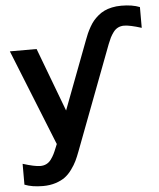

<svg xmlns="http://www.w3.org/2000/svg" viewBox="-61 -760 851 1030"><g transform="rotate(-5 365.0 -244.5)"><path d="M221.2 0 14.2 -516.1H158.2L287.1 -173.8L425.8 -540Q433.1 -560.1 439.9 -575.4Q446.8 -590.8 457 -609.1Q467.3 -627.4 478.5 -640.9Q489.7 -654.3 505.4 -667.5Q521 -680.7 538.8 -689.2Q556.6 -697.8 580.1 -702.9Q603.5 -708 630.9 -708Q689.9 -708 730 -691.9V-580.1Q666.5 -600.1 636.2 -600.1Q618.2 -600.1 603.5 -592.8Q588.9 -585.4 578.1 -570.8Q567.4 -556.2 560.5 -542.5Q553.7 -528.8 545.9 -508.8L334 50.8Q323.2 79.6 313.2 100.3Q303.2 121.1 285.9 145Q268.6 168.9 248.3 184.1Q228 199.2 197.3 209.2Q166.5 219.2 128.9 219.2Q69.8 219.2 29.8 203.1V90.8Q93.3 110.8 124 110.8Q142.1 110.8 156.7 103.5Q171.4 96.2 181.9 81.8Q192.4 67.4 199.2 53.7Q206.1 40 213.9 20L222.2 0Z"/></g></svg>

Font: LT Superior
Style: Bold
Weight: 400
Designer: Daniel Lyons
Foundry: LyonsType
Version: Version 1.000